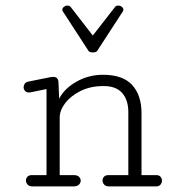

<svg xmlns="http://www.w3.org/2000/svg" viewBox="-20 -663 645 683"><path d="M310.1 -476.6Q298.3 -476.6 294.9 -481.9L205.1 -620.1Q201.7 -623.5 201.7 -628.4Q201.7 -634.3 207.5 -638.7Q213.4 -643.1 219.7 -643.1Q228 -643.1 231 -638.7L310.1 -536.6L389.6 -638.7Q392.6 -643.1 400.9 -643.1Q407.7 -643.1 413.3 -638.7Q418.9 -634.3 418.9 -628.4Q418.9 -623.5 415.5 -620.1L325.7 -481.9Q322.3 -476.6 310.1 -476.6ZM94.7 0Q83.5 0 77.9 -6.6Q72.3 -13.2 72.3 -21Q72.3 -28.3 77.4 -34.2Q82.5 -40 92.8 -40H145.5V-346.2L92.8 -335.4Q87.9 -334 83 -334Q74.2 -334 69.1 -339.6Q64 -345.2 64 -352.5Q64 -358.4 67.6 -364.5Q71.3 -370.6 80.1 -372.6L160.2 -388.7Q167 -389.6 168.9 -389.6Q187 -389.6 188 -370.6L190.4 -312Q209 -348.1 252.2 -372.6Q295.4 -397 346.2 -397Q417 -397 450.2 -360.6Q483.4 -324.2 483.4 -260.3V-40H536.6Q546.4 -40 551.3 -33.9Q556.2 -27.8 556.2 -20.5Q556.2 -12.7 551 -6.3Q545.9 0 535.6 0H367.2Q356 0 350.3 -6.6Q344.7 -13.2 344.7 -21Q344.7 -28.3 349.9 -34.2Q355 -40 365.2 -40H436.5V-263.7Q436.5 -307.1 414.8 -332Q393.1 -356.9 348.6 -356.9Q301.8 -356.9 266.6 -339.4Q231.4 -321.8 211.9 -296.1Q192.4 -270.5 192.4 -245.6V-40H243.7Q255.4 -40 261.2 -33.9Q267.1 -27.8 267.1 -20.5Q267.1 -12.7 261 -6.3Q254.9 0 242.7 0Z"/></svg>

Font: Cutive Mono
Style: Regular
Weight: 400
Designer: Vernon Adams
Foundry: Vernon Adams
Version: Version 1.110; ttfautohint (v1.8.4.7-5d5b)